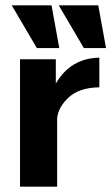

<svg xmlns="http://www.w3.org/2000/svg" viewBox="-20 -699 417 719"><path d="M24 -679H173L202 -519H118ZM200 -679H348L377 -519H294ZM55 0V-477H189V-430V-386Q244 -481 352 -483V-372Q277 -371 237.5 -334.5Q198 -298 194 -256V0Z"/></svg>

Font: Coval
Style: Heavy
Weight: 900
Foundry: Context Ltd
Version: Version 001.000